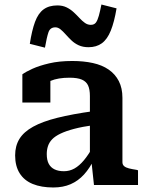

<svg xmlns="http://www.w3.org/2000/svg" viewBox="-20 -819 650 850"><path d="M394 -327V-265Q344 -258 308 -248.5Q272 -239 248 -227.5Q224 -216 211 -202.5Q198 -189 192.5 -172.5Q187 -156 187 -137Q187 -110 196 -93.5Q205 -77 222 -69Q239 -61 263 -61Q288 -61 309.5 -73Q331 -85 351.5 -109.5Q372 -134 393 -172L398 -117Q378 -75 352 -46.5Q326 -18 292.5 -3.5Q259 11 216 11Q163 11 125 -4.5Q87 -20 67 -52Q47 -84 47 -131Q47 -173 66 -204Q85 -235 126.5 -258Q168 -281 234 -297.5Q300 -314 394 -327ZM396 0 384 -112 378 -113V-394Q378 -423 370 -440.5Q362 -458 342.5 -466.5Q323 -475 288 -475Q237 -475 204 -461Q171 -447 157 -431Q152 -437 153 -445.5Q154 -454 160 -461.5Q166 -469 177 -474.5Q188 -480 203 -481V-365H79V-490Q94 -501 123.5 -514.5Q153 -528 197.5 -538.5Q242 -549 300 -549Q350 -549 391 -540Q432 -531 461 -511Q490 -491 506 -460Q522 -429 522 -386V-101Q522 -90 529.5 -83.5Q537 -77 551 -73.5Q565 -70 585 -67L591 -65V0ZM372 -610Q347 -610 328.5 -618.5Q310 -627 296 -640.5Q282 -654 270.5 -667Q259 -680 248 -689Q237 -698 225 -698Q202 -698 194.5 -676Q187 -654 179 -608L112 -625Q121 -684 135 -722Q149 -760 173 -777.5Q197 -795 234 -795Q257 -795 274.5 -786.5Q292 -778 306 -765Q320 -752 332 -739Q344 -726 356 -717.5Q368 -709 382 -709Q397 -709 404.5 -719Q412 -729 417.5 -749Q423 -769 429 -799L496 -782Q486 -722 470.5 -683.5Q455 -645 431 -627.5Q407 -610 372 -610Z"/></svg>

Font: Roboto Serif 20pt SemiBold
Style: Regular
Weight: 600
Version: Version 1.008